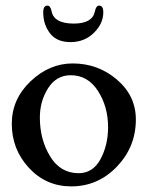

<svg xmlns="http://www.w3.org/2000/svg" viewBox="-20 -656 527 684"><path d="M164 -615Q173 -572 243 -572Q309 -572 318 -615Q322 -636 333 -636Q348 -636 348 -612Q348 -572 314.5 -539Q281 -506 231 -506Q182 -506 158 -537.5Q134 -569 134 -612Q134 -636 149 -636Q160 -636 164 -615ZM122 -237Q122 -159 158.5 -99Q195 -39 260 -39Q311 -39 338 -89Q365 -139 365 -203Q365 -276 329 -332Q293 -388 232 -388Q181 -388 151.5 -342Q122 -296 122 -237ZM239 -430Q329 -430 396.5 -372.5Q464 -315 464 -230Q464 -133 396.5 -62.5Q329 8 234 8Q144 8 83 -58Q22 -124 22 -215Q22 -303 89 -366.5Q156 -430 239 -430Z"/></svg>

Font: EB Garamond 08
Style: Regular
Weight: 400
Version: Version 0.016 ; ttfautohint (v1.5)